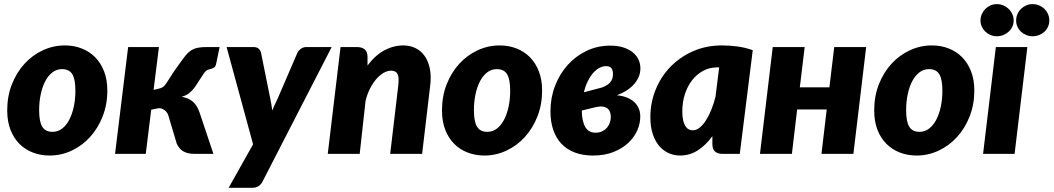

<svg xmlns="http://www.w3.org/2000/svg" viewBox="-20 -747 5114 932"><path d="M235 -107Q261 -107 281.5 -122.8Q302 -138.5 316.2 -165.8Q330.5 -193 338.2 -229.2Q346 -265.5 346 -306.5Q346 -363 330.8 -387.2Q315.5 -411.5 281 -411.5Q255 -411.5 234.5 -395.8Q214 -380 199.8 -353Q185.5 -326 177.8 -289.5Q170 -253 170 -212Q170 -156.5 185.2 -131.8Q200.5 -107 235 -107ZM221 8Q177.5 8 139.8 -6.5Q102 -21 74.2 -48.8Q46.5 -76.5 30.8 -117.2Q15 -158 15 -211Q15 -280 37.8 -337.8Q60.5 -395.5 99 -437.5Q137.5 -479.5 188.2 -503Q239 -526.5 295 -526.5Q338.5 -526.5 376 -512Q413.5 -497.5 441.2 -469.8Q469 -442 485 -401.2Q501 -360.5 501 -307.5Q501 -239.5 478.2 -181.8Q455.5 -124 417 -81.8Q378.5 -39.5 327.8 -15.8Q277 8 221 8Z M827 -404Q850.5 -436 865.8 -458Q881 -480 896.2 -493.5Q911.5 -507 930.8 -512.8Q950 -518.5 982 -518.5H1046L1030 -441Q1027 -425 1020.8 -420.2Q1014.5 -415.5 1006.2 -413.5Q998 -411.5 988.2 -407.8Q978.5 -404 969 -390L929.5 -329.5Q922 -318.5 914.5 -310.2Q907 -302 899.2 -295.5Q891.5 -289 882.2 -284.8Q873 -280.5 862 -277.5Q896 -271 916.2 -253.5Q936.5 -236 948.5 -201.5L1016 0H927.5Q908 0 893.8 -3.2Q879.5 -6.5 869 -12.8Q858.5 -19 851.2 -28.2Q844 -37.5 838 -49.5L798.5 -182Q794.5 -199.5 780.8 -210.8Q767 -222 751 -222L714 -214.5L687.5 0H538.5L602 -518.5H751.5L725.5 -310.5L742 -314.5Q751.5 -316.5 757.8 -318.5Q764 -320.5 768.8 -323.2Q773.5 -326 777.5 -330.2Q781.5 -334.5 786.5 -341.5Z M1254 135Q1238 164.5 1206 164.5H1090L1208.5 -46.5L1080 -518.5H1211Q1227.5 -518.5 1235.8 -510.5Q1244 -502.5 1247 -491.5L1292 -268Q1295 -253.5 1297.5 -239.2Q1300 -225 1301.5 -210.5Q1307.5 -225 1314.2 -239.8Q1321 -254.5 1328 -269L1424 -491.5Q1430 -503 1441.5 -510.8Q1453 -518.5 1465 -518.5H1590Z M1874 0 1913 -329.5Q1915.5 -350.5 1914.8 -365Q1914 -379.5 1909.5 -388Q1905 -396.5 1897 -400.2Q1889 -404 1878 -404Q1861 -404 1842.5 -393.5Q1824 -383 1807.2 -364Q1790.5 -345 1776.5 -317.8Q1762.5 -290.5 1754.5 -257.5L1726 0H1571L1633 -518.5H1713Q1737 -518.5 1750.5 -507.2Q1764 -496 1764 -470.5V-429Q1801.5 -479 1846 -502.8Q1890.5 -526.5 1938 -526.5Q1970 -526.5 1996.8 -513.5Q2023.5 -500.5 2041.2 -475.5Q2059 -450.5 2066.5 -413.8Q2074 -377 2068 -329.5L2029 0Z M2345.5 -107Q2371.5 -107 2392 -122.8Q2412.5 -138.5 2426.8 -165.8Q2441 -193 2448.8 -229.2Q2456.5 -265.5 2456.5 -306.5Q2456.5 -363 2441.2 -387.2Q2426 -411.5 2391.5 -411.5Q2365.5 -411.5 2345 -395.8Q2324.5 -380 2310.2 -353Q2296 -326 2288.2 -289.5Q2280.5 -253 2280.5 -212Q2280.5 -156.5 2295.8 -131.8Q2311 -107 2345.5 -107ZM2331.5 8Q2288 8 2250.2 -6.5Q2212.5 -21 2184.8 -48.8Q2157 -76.5 2141.2 -117.2Q2125.5 -158 2125.5 -211Q2125.5 -280 2148.2 -337.8Q2171 -395.5 2209.5 -437.5Q2248 -479.5 2298.8 -503Q2349.5 -526.5 2405.5 -526.5Q2449 -526.5 2486.5 -512Q2524 -497.5 2551.8 -469.8Q2579.5 -442 2595.5 -401.2Q2611.5 -360.5 2611.5 -307.5Q2611.5 -239.5 2588.8 -181.8Q2566 -124 2527.5 -81.8Q2489 -39.5 2438.2 -15.8Q2387.5 8 2331.5 8Z M3088.5 -415.5Q3089 -376 3060.2 -341.2Q3031.5 -306.5 2974.5 -284.5Q2998.5 -282.5 3019.2 -275Q3040 -267.5 3055.2 -254.8Q3070.5 -242 3079.2 -223.5Q3088 -205 3088 -181Q3088 -147 3073 -113.2Q3058 -79.5 3028.8 -52.5Q2999.5 -25.5 2957 -8.8Q2914.5 8 2859 8Q2808.5 8 2770 -6.8Q2731.5 -21.5 2705.2 -49.2Q2679 -77 2665.5 -116.8Q2652 -156.5 2652 -206Q2652 -272 2674.2 -330Q2696.5 -388 2735.5 -431.5Q2774.5 -475 2827.5 -500.2Q2880.5 -525.5 2942 -525.5Q2977.5 -525.5 3004.8 -517Q3032 -508.5 3050.5 -493.8Q3069 -479 3078.8 -459Q3088.5 -439 3088.5 -415.5ZM2804 -210.5Q2804.5 -157.5 2822 -129Q2839.5 -100.5 2876.5 -103Q2892.5 -104 2905.2 -110.5Q2918 -117 2926.8 -127.5Q2935.5 -138 2940.2 -151.5Q2945 -165 2945 -179.5Q2945 -192 2941.2 -202.8Q2937.5 -213.5 2929.2 -220.2Q2921 -227 2908 -229.2Q2895 -231.5 2876.5 -228ZM2922.5 -426Q2906 -426 2889.8 -417.5Q2873.5 -409 2859.2 -392.8Q2845 -376.5 2833.2 -352.8Q2821.5 -329 2814 -299L2878.5 -316Q2902.5 -321 2917.8 -329Q2933 -337 2941.2 -346.5Q2949.5 -356 2952.5 -366.2Q2955.5 -376.5 2955.5 -387Q2955.5 -405.5 2948 -415.8Q2940.5 -426 2922.5 -426Z M3571 0H3488Q3473.5 0 3463.8 -3.8Q3454 -7.5 3448.2 -14Q3442.5 -20.5 3440.2 -29.5Q3438 -38.5 3438 -49V-86Q3406 -42 3367 -17Q3328 8 3281 8Q3253 8 3227 -3.2Q3201 -14.5 3181 -37.2Q3161 -60 3149 -95.2Q3137 -130.5 3137 -178.5Q3137 -249 3162.8 -312.2Q3188.5 -375.5 3234.8 -423Q3281 -470.5 3344.5 -498.5Q3408 -526.5 3484 -526.5Q3521 -526.5 3559 -521.5Q3597 -516.5 3634 -503.5ZM3343 -114.5Q3360 -114.5 3376 -127.2Q3392 -140 3406.2 -162Q3420.5 -184 3432.5 -213.5Q3444.5 -243 3453 -276.5L3471 -420H3462Q3424 -420 3392.8 -403Q3361.5 -386 3339 -356.8Q3316.5 -327.5 3304.2 -288.8Q3292 -250 3292 -206Q3292 -181 3296 -163.5Q3300 -146 3306.8 -135.2Q3313.5 -124.5 3322.8 -119.5Q3332 -114.5 3343 -114.5Z M4184.5 -518.5 4122.5 0H3967.5L3993 -215.5H3849.5L3824 0H3669L3731 -518.5H3886L3862.5 -323H4006L4029.5 -518.5Z M4443.5 -107Q4469.5 -107 4490 -122.8Q4510.5 -138.5 4524.8 -165.8Q4539 -193 4546.8 -229.2Q4554.5 -265.5 4554.5 -306.5Q4554.5 -363 4539.2 -387.2Q4524 -411.5 4489.5 -411.5Q4463.5 -411.5 4443 -395.8Q4422.5 -380 4408.2 -353Q4394 -326 4386.2 -289.5Q4378.5 -253 4378.5 -212Q4378.5 -156.5 4393.8 -131.8Q4409 -107 4443.5 -107ZM4429.5 8Q4386 8 4348.2 -6.5Q4310.5 -21 4282.8 -48.8Q4255 -76.5 4239.2 -117.2Q4223.5 -158 4223.5 -211Q4223.5 -280 4246.2 -337.8Q4269 -395.5 4307.5 -437.5Q4346 -479.5 4396.8 -503Q4447.5 -526.5 4503.5 -526.5Q4547 -526.5 4584.5 -512Q4622 -497.5 4649.8 -469.8Q4677.5 -442 4693.5 -401.2Q4709.5 -360.5 4709.5 -307.5Q4709.5 -239.5 4686.8 -181.8Q4664 -124 4625.5 -81.8Q4587 -39.5 4536.2 -15.8Q4485.5 8 4429.5 8Z M4739.5 0ZM4967 -518.5 4905 0H4752L4814 -518.5ZM4900.5 -647.5Q4900.5 -631.5 4894 -617.5Q4887.5 -603.5 4876.2 -593.2Q4865 -583 4850.2 -577Q4835.5 -571 4818.5 -571Q4802.5 -571 4788.2 -577Q4774 -583 4763.2 -593.2Q4752.5 -603.5 4746 -617.5Q4739.5 -631.5 4739.5 -647.5Q4739.5 -664 4746 -678.5Q4752.5 -693 4763.2 -703.8Q4774 -714.5 4788.2 -720.8Q4802.5 -727 4818.5 -727Q4835.5 -727 4850.2 -720.8Q4865 -714.5 4876.2 -703.8Q4887.5 -693 4894 -678.5Q4900.5 -664 4900.5 -647.5ZM5073.5 -647.5Q5073.5 -631.5 5067.2 -617.5Q5061 -603.5 5050 -593.2Q5039 -583 5024.2 -577Q5009.5 -571 4992.5 -571Q4976 -571 4961.5 -577Q4947 -583 4936 -593.2Q4925 -603.5 4918.8 -617.5Q4912.5 -631.5 4912.5 -647.5Q4912.5 -664 4918.8 -678.5Q4925 -693 4936 -703.8Q4947 -714.5 4961.5 -720.8Q4976 -727 4992.5 -727Q5009.5 -727 5024.2 -720.8Q5039 -714.5 5050 -703.8Q5061 -693 5067.2 -678.5Q5073.5 -664 5073.5 -647.5Z"/></svg>

Font: Lato Black
Style: Italic
Weight: 900
Italic angle: -7°
Designer: Lukasz Dziedzic
Foundry: tyPoland Lukasz Dziedzic
Version: Version 2.007; 2014-02-27